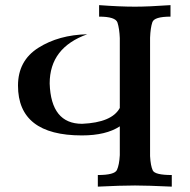

<svg xmlns="http://www.w3.org/2000/svg" viewBox="-20 -713 726 734"><path d="M636.7 0.5Q542.5 -3.9 496.1 -3.9Q441.9 -3.9 354 0.5V-43.9Q418 -43.9 427 -63.2Q436 -82.5 438 -120.1V-230Q385.3 -195.3 293 -195.3Q48.8 -195.3 48.8 -385.7Q48.8 -481 126.7 -530.3Q204.6 -579.6 313.5 -582Q169.9 -530.8 169.9 -394Q174.8 -239.7 293.9 -239.7Q407.7 -244.6 438 -300.3V-567.4Q436.5 -603.5 429.2 -626.5Q421.9 -649.4 358.9 -649.4V-693.4Q437.5 -687.5 496.1 -687.5Q547.4 -687.5 631.8 -693.4V-649.4Q569.8 -649.4 562.5 -628.2Q555.2 -606.9 553.7 -568.8V-116.2Q555.7 -79.1 564 -61.5Q572.3 -43.9 636.7 -43.9Z"/></svg>

Font: Kelvinch
Style: Bold
Weight: 700
Designer: Paul James Miller
Foundry: High-Logic / Made with FontCreator
Version: Version 3.501;March 28, 2021;FontCreator 13.0.0.2683 64-bit